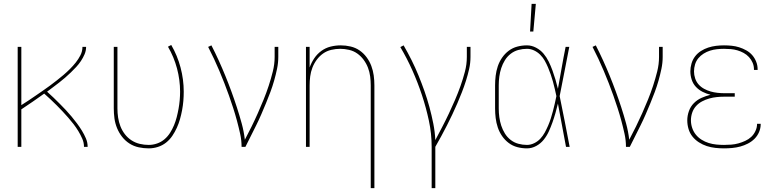

<svg xmlns="http://www.w3.org/2000/svg" viewBox="-20 -764 4040 999"><path d="M72 0V-520H91V-217Q110 -229 129 -241.5Q148 -254 166.5 -267Q185 -280 203.5 -292.5Q222 -305 240 -318.5Q258 -332 276 -346Q294 -360 311 -374.5Q328 -389 344 -405Q360 -421 374 -438.5Q388 -456 398.5 -476.5Q409 -497 409 -520H428Q428 -500 420 -481.5Q412 -463 401 -446.5Q390 -430 376.5 -415.5Q363 -401 348.5 -387Q334 -373 319 -360Q304 -347 288.5 -335Q273 -323 257 -311Q241 -299 225 -287Q242 -272 258.5 -256Q275 -240 291 -224Q307 -208 322.5 -191.5Q338 -175 352.5 -157.5Q367 -140 380.5 -122Q394 -104 406 -84.5Q418 -65 427 -44Q436 -23 436 0H417Q417 -22 408 -42.5Q399 -63 387.5 -82Q376 -101 362.5 -118.5Q349 -136 334.5 -152.5Q320 -169 305 -185Q290 -201 274.5 -216.5Q259 -232 243 -247Q227 -262 210 -277Q181 -256 151 -235.5Q121 -215 91 -195V0Z M754 8Q728 8 702 2.5Q676 -3 654 -17Q632 -31 615.5 -52Q599 -73 589 -97.5Q579 -122 575.5 -148Q572 -174 572 -200V-520H591V-200Q591 -176 594.5 -152.5Q598 -129 606.5 -107Q615 -85 629.5 -66Q644 -47 664 -34Q684 -21 707 -15.5Q730 -10 754 -10Q776 -10 797.5 -17.5Q819 -25 836 -39.5Q853 -54 865 -73Q877 -92 885.5 -112.5Q894 -133 899.5 -154.5Q905 -176 909 -198Q913 -220 915 -242.5Q917 -265 917 -287Q917 -348 901 -408Q885 -468 854 -521L871 -530Q903 -475 919.5 -412.5Q936 -350 936 -287Q936 -263 934 -239Q932 -215 927.5 -191Q923 -167 916.5 -144Q910 -121 900 -99Q890 -77 876.5 -57Q863 -37 844 -22Q825 -7 801.5 0.5Q778 8 754 8Z M1237 0Q1237 -34 1229.5 -68Q1222 -102 1213 -135.5Q1204 -169 1193.5 -201.5Q1183 -234 1171.5 -266.5Q1160 -299 1147.5 -331Q1135 -363 1121.5 -395Q1108 -427 1093.5 -458Q1079 -489 1063 -520L1080 -528Q1100 -489 1118 -449.5Q1136 -410 1152.5 -369.5Q1169 -329 1184 -288Q1199 -247 1212.5 -205.5Q1226 -164 1237.5 -122Q1249 -80 1254 -37Q1272 -71 1289 -105.5Q1306 -140 1321.5 -175Q1337 -210 1351.5 -245.5Q1366 -281 1378 -317.5Q1390 -354 1399.5 -392Q1409 -430 1409 -468V-520H1428V-468Q1428 -437 1421.5 -406Q1415 -375 1406.5 -345Q1398 -315 1387 -285.5Q1376 -256 1364 -227Q1352 -198 1339.5 -169Q1327 -140 1313 -112Q1299 -84 1285 -56Q1271 -28 1257 0Z M1909 215V-320Q1909 -343 1906 -366.5Q1903 -390 1894.5 -412Q1886 -434 1872 -453Q1858 -472 1839 -485.5Q1820 -499 1796.5 -504.5Q1773 -510 1750 -510Q1727 -510 1703.5 -504.5Q1680 -499 1661 -485.5Q1642 -472 1628 -453Q1614 -434 1605.5 -412Q1597 -390 1594 -366.5Q1591 -343 1591 -320V0H1572V-520H1591V-413Q1600 -438 1615 -460.5Q1630 -483 1652 -499Q1674 -515 1700 -521.5Q1726 -528 1753 -528Q1779 -528 1804.5 -522Q1830 -516 1851 -501.5Q1872 -487 1887.5 -466Q1903 -445 1912 -421Q1921 -397 1924.5 -371.5Q1928 -346 1928 -320V215Z M2226 215V0Q2226 -69 2211.5 -136.5Q2197 -204 2175.5 -269Q2154 -334 2126 -397Q2098 -460 2063 -519L2080 -528Q2102 -490 2121.5 -451Q2141 -412 2157.5 -371.5Q2174 -331 2188.5 -290Q2203 -249 2214.5 -206.5Q2226 -164 2234.5 -121Q2243 -78 2245 -35Q2263 -69 2281 -103.5Q2299 -138 2315.5 -173Q2332 -208 2347.5 -244Q2363 -280 2376 -316.5Q2389 -353 2399 -391Q2409 -429 2409 -468V-520H2428V-468Q2428 -436 2421 -405Q2414 -374 2404.5 -344Q2395 -314 2383.5 -284.5Q2372 -255 2359.5 -226Q2347 -197 2333.5 -168.5Q2320 -140 2305.5 -111.5Q2291 -83 2276 -55.5Q2261 -28 2245 0V215Z M2722 8Q2696 8 2671.5 1.5Q2647 -5 2627 -20Q2607 -35 2592.5 -56Q2578 -77 2570 -101Q2562 -125 2559 -150Q2556 -175 2556 -200V-320Q2556 -345 2559 -370Q2562 -395 2570 -419Q2578 -443 2592.5 -464Q2607 -485 2627 -500Q2647 -515 2671.5 -521.5Q2696 -528 2722 -528Q2746 -528 2769 -516Q2792 -504 2808 -485Q2824 -466 2835 -443.5Q2846 -421 2854.5 -397.5Q2863 -374 2870 -350.5Q2877 -327 2883 -302Q2893 -357 2902.5 -411.5Q2912 -466 2923 -520H2942Q2929 -456 2917 -391.5Q2905 -327 2892 -264Q2906 -198 2918.5 -132Q2931 -66 2944 0H2925Q2914 -56 2904 -112.5Q2894 -169 2883 -225Q2877 -200 2870 -175.5Q2863 -151 2854.5 -127Q2846 -103 2835.5 -80Q2825 -57 2809 -37Q2793 -17 2770 -4.5Q2747 8 2722 8ZM2722 -10Q2741 -10 2759.5 -19Q2778 -28 2791.5 -42.5Q2805 -57 2814.5 -74.5Q2824 -92 2832 -110.5Q2840 -129 2846 -148Q2852 -167 2857 -186Q2862 -205 2866.5 -224.5Q2871 -244 2875 -264Q2871 -283 2866.5 -302Q2862 -321 2857 -339.5Q2852 -358 2845.5 -376.5Q2839 -395 2831.5 -413Q2824 -431 2814.5 -448Q2805 -465 2791 -479Q2777 -493 2759 -501.5Q2741 -510 2722 -510Q2699 -510 2677 -504Q2655 -498 2637 -484Q2619 -470 2607 -450.5Q2595 -431 2588 -409.5Q2581 -388 2578 -365.5Q2575 -343 2575 -320V-200Q2575 -177 2578 -154.5Q2581 -132 2588 -110.5Q2595 -89 2607 -69.5Q2619 -50 2637 -36Q2655 -22 2677 -16Q2699 -10 2722 -10ZM2738 -600 2746 -744H2768L2755 -600Z M3237 0Q3237 -34 3229.5 -68Q3222 -102 3213 -135.5Q3204 -169 3193.5 -201.5Q3183 -234 3171.5 -266.5Q3160 -299 3147.5 -331Q3135 -363 3121.5 -395Q3108 -427 3093.5 -458Q3079 -489 3063 -520L3080 -528Q3100 -489 3118 -449.5Q3136 -410 3152.5 -369.5Q3169 -329 3184 -288Q3199 -247 3212.5 -205.5Q3226 -164 3237.5 -122Q3249 -80 3254 -37Q3272 -71 3289 -105.5Q3306 -140 3321.5 -175Q3337 -210 3351.5 -245.5Q3366 -281 3378 -317.5Q3390 -354 3399.5 -392Q3409 -430 3409 -468V-520H3428V-468Q3428 -437 3421.5 -406Q3415 -375 3406.5 -345Q3398 -315 3387 -285.5Q3376 -256 3364 -227Q3352 -198 3339.5 -169Q3327 -140 3313 -112Q3299 -84 3285 -56Q3271 -28 3257 0Z M3747 8Q3725 8 3702 5.5Q3679 3 3657.5 -4Q3636 -11 3616.5 -23.5Q3597 -36 3583 -53.5Q3569 -71 3562.5 -93Q3556 -115 3556 -138Q3556 -162 3564.5 -186Q3573 -210 3590.5 -227.5Q3608 -245 3630.5 -255Q3653 -265 3677 -271Q3656 -276 3636 -286Q3616 -296 3601 -312Q3586 -328 3579 -349.5Q3572 -371 3572 -393Q3572 -413 3578 -433.5Q3584 -454 3596.5 -470.5Q3609 -487 3627 -498.5Q3645 -510 3665 -516.5Q3685 -523 3705.5 -525.5Q3726 -528 3747 -528Q3767 -528 3787 -526Q3807 -524 3826 -518Q3845 -512 3863 -502Q3881 -492 3894 -477Q3907 -462 3914.5 -443Q3922 -424 3922 -404V-400H3903V-403Q3903 -421 3896 -437.5Q3889 -454 3877 -467Q3865 -480 3849.5 -488.5Q3834 -497 3817 -502Q3800 -507 3782.5 -508.5Q3765 -510 3747 -510Q3729 -510 3710.5 -508Q3692 -506 3674.5 -500.5Q3657 -495 3641 -485Q3625 -475 3613.5 -461Q3602 -447 3596.5 -429Q3591 -411 3591 -392Q3591 -374 3597 -356Q3603 -338 3615 -324.5Q3627 -311 3643.5 -302Q3660 -293 3677.5 -288Q3695 -283 3713.5 -281Q3732 -279 3750 -279H3803V-261H3750Q3730 -261 3710 -259Q3690 -257 3670.5 -251.5Q3651 -246 3633 -236.5Q3615 -227 3601.5 -212Q3588 -197 3581.5 -177.5Q3575 -158 3575 -138Q3575 -118 3581.5 -98.5Q3588 -79 3600.5 -63.5Q3613 -48 3630.5 -37Q3648 -26 3667.5 -20Q3687 -14 3707 -12Q3727 -10 3747 -10Q3766 -10 3785 -11.5Q3804 -13 3822 -18Q3840 -23 3857.5 -31Q3875 -39 3888.5 -51.5Q3902 -64 3910.5 -82Q3919 -100 3919 -118V-120H3938V-118Q3938 -97 3929.5 -77Q3921 -57 3906 -42Q3891 -27 3871.5 -17Q3852 -7 3831.5 -1.5Q3811 4 3789.5 6Q3768 8 3747 8Z"/></svg>

Font: Iosevka Term Curly Thin
Style: Regular
Weight: 100
Designer: Belleve Invis
Foundry: Belleve Invis
Version: Version 32.3.0